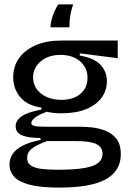

<svg xmlns="http://www.w3.org/2000/svg" viewBox="-20 -700 585 871"><path d="M250 151Q162 151 112.5 137.5Q63 124 43 100.5Q23 77 23 47Q23 5 57.5 -23Q92 -51 164 -65V-74Q107 -74 79 -86.5Q51 -99 51 -127Q51 -153 77.5 -172Q104 -191 168 -203V-212Q104 -221 72 -259Q40 -297 40 -350Q40 -400 67 -437Q94 -474 142.5 -495Q191 -516 256 -516H514V-436L342 -458V-448Q409 -436 437 -405Q465 -374 465 -332Q465 -290 441 -257Q417 -224 371 -205Q325 -186 258 -186Q240 -186 225 -187.5Q210 -189 192 -193Q152 -178 137 -165Q122 -152 122 -143Q122 -134 131 -130.5Q140 -127 155.5 -126Q171 -125 189 -125H345Q362 -125 392 -122.5Q422 -120 453.5 -109Q485 -98 506.5 -72.5Q528 -47 528 0Q528 50 497.5 84Q467 118 405.5 134.5Q344 151 250 151ZM242 70Q320 70 364 62Q408 54 426.5 38Q445 22 445 -1Q445 -23 433 -35Q421 -47 402.5 -52Q384 -57 363 -58.5Q342 -60 322 -60H193Q142 -41 122.5 -24.5Q103 -8 103 16Q103 40 121 51.5Q139 63 170.5 66.5Q202 70 242 70ZM258 -247Q312 -247 344.5 -274Q377 -301 377 -347Q377 -393 343 -422Q309 -451 255 -451Q199 -451 164.5 -421.5Q130 -392 130 -349Q130 -319 146.5 -296Q163 -273 192 -260Q221 -247 258 -247ZM312 -680Q304 -657 300.5 -638.5Q297 -620 296 -605Q295 -590 295 -576H209Q209 -592 214 -611Q219 -630 227 -648Q235 -666 244 -680Z"/></svg>

Font: Bricolage Grotesque 96pt
Style: Regular
Weight: 400
Version: Version 1.001;gftools[0.9.33.dev8+g029e19f]